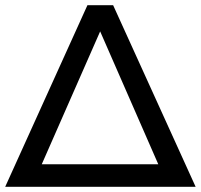

<svg xmlns="http://www.w3.org/2000/svg" viewBox="-21 -720 774 740"><path d="M415 -700 733 0H-1L316 -700ZM365 -599 140 -87H589Z"/></svg>

Font: Montserrat
Style: Regular
Weight: 500
Designer: Julieta Ulanovsky
Foundry: Julieta Ulanovsky
Version: Version 7.200;PS 007.200;hotconv 1.0.88;makeotf.lib2.5.64775